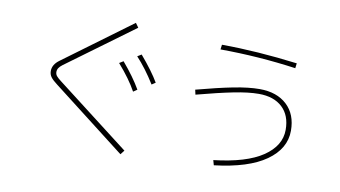

<svg xmlns="http://www.w3.org/2000/svg" viewBox="-81 -995 2162 1221"><g transform="rotate(10 1000.0 -385.0)"><path d="M280 -332Q252 -353 239 -370Q226 -387 226 -410Q226 -451 268 -482L706 -805L726 -777L293 -459Q277 -447 269.5 -435.5Q262 -424 262 -410Q262 -395 271 -384Q280 -373 301 -357L775 8L754 35ZM872 -436Q812 -532 751 -597L777 -613Q857 -519 896 -452ZM764 -371Q723 -446 645 -535L671 -551Q746 -463 789 -388Z M1754 -697Q1511 -731 1265 -732L1269 -763Q1497 -762 1758 -729ZM1151 -452Q1290 -489 1387 -508Q1484 -527 1555 -527Q1666 -527 1731 -466.5Q1796 -406 1796 -300Q1796 -184 1683.5 -104.5Q1571 -25 1351 1L1342 -31Q1552 -55 1657 -126Q1762 -197 1762 -300Q1762 -393 1707 -444.5Q1652 -496 1555 -496Q1488 -496 1393 -477Q1298 -458 1158 -421Z"/></g></svg>

Font: IBM Plex Sans JP ExtraLight
Style: Regular
Weight: 200
Designer: Mike Abbink; Paul van der Laan; Pieter van Rosmalen; Wujin Sim; Yejin Wi; Jinhee Kim; Boomi Park; Yona Kim; Kichan Ma
Foundry: Sandoll Inc.
Version: Version 1.001